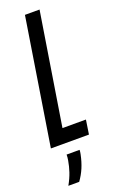

<svg xmlns="http://www.w3.org/2000/svg" viewBox="-185 -743 610 1000"><g transform="rotate(-20 120.0 -243.0)"><path d="M-11 0 100 -700H181L82 -79H212L200 0ZM55 58H127Q127 68 124 82Q116 121 102.5 153Q89 185 68 214H8Q27 180 37 150Q47 120 52 90Q55 74 55 58Z"/></g></svg>

Font: Georama Extra Condensed Medium
Style: Italic
Weight: 500
Width: 2
Italic angle: -9°
Designer: Jean-Baptiste Levee
Foundry: Production Type
Version: Version 1.000